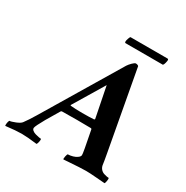

<svg xmlns="http://www.w3.org/2000/svg" viewBox="-234 -899 1012 1046"><g transform="rotate(30 272.5 -376.0)"><path d="M517.6 -713.9H280.3Q277.3 -716.8 277.3 -722.7Q277.3 -728.5 282 -742.2Q286.6 -755.9 290 -755.9H523.4Q524.9 -755.9 526.6 -753.9Q528.3 -752 528.3 -749Q528.3 -743.2 525.4 -731.4Q522.5 -719.7 517.6 -713.9ZM59.6 -130.9 346.7 -609.4Q353.5 -620.1 366.7 -633.3Q379.9 -646.5 386.7 -646.5Q392.6 -646.5 397.9 -644.3Q403.3 -642.1 404.3 -639.6L495.1 -144.5Q498.5 -127.9 502 -105.5Q505.4 -83 506.8 -74.2Q509.8 -60.5 518.8 -51Q527.8 -41.5 539.6 -38.1Q551.3 -34.7 558.1 -33.4Q564.9 -32.2 570.3 -32.2Q572.3 -25.9 569.8 -12.5Q567.4 1 564.5 3.9Q556.2 3.4 512 -0.2Q467.8 -3.9 444.3 -3.9Q425.8 -3.9 399.9 -2.4Q374 -1 344.2 1.2Q314.5 3.4 305.7 3.9Q302.7 0.5 306.2 -15.9Q309.6 -32.2 313.5 -32.2Q326.7 -32.2 343.3 -36.9Q359.9 -41.5 370.1 -49.8Q380.4 -57.1 381.8 -66.4Q382.8 -70.3 376.2 -107.4Q369.6 -144.5 362.3 -179.7L355.5 -214.8Q353.5 -218.8 350.6 -218.8Q333.5 -219.7 263.7 -219.7Q201.2 -219.7 168.9 -218.8Q163.6 -218.8 161.1 -213.9Q127.9 -159.2 112.3 -131.8Q81.5 -77.1 80.1 -65.4Q78.6 -56.6 86.9 -49.6Q95.2 -42.5 107.7 -39.1Q120.1 -35.6 129.9 -33.9Q139.6 -32.2 143.6 -32.2Q146.5 -27.3 143.3 -13.4Q140.1 0.5 136.7 3.9Q74.2 -3.9 40 -3.9Q4.9 -3.9 -59.6 3.9Q-62 1.5 -60.5 -11Q-59.1 -23.4 -54.7 -31.2Q-44.4 -31.2 -18.8 -41.5Q6.8 -51.8 14.6 -62.5Q32.7 -86.4 59.6 -130.9ZM307.6 -464.8 192.4 -273.4Q192.4 -269.5 194.3 -269.5Q220.7 -266.6 268.6 -266.6Q313.5 -266.6 341.8 -268.6Q342.8 -268.6 343.8 -269.8Q344.7 -271 345.2 -272.5L345.7 -273.4Z"/></g></svg>

Font: Crimson
Style: BoldItalic
Weight: 700
Italic angle: -11°
Version: Version 0.8